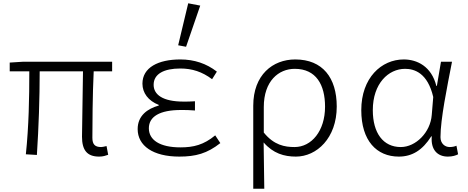

<svg xmlns="http://www.w3.org/2000/svg" viewBox="-20 -937 2840 1166"><path d="M478 -107C478 -26 508 14 582 14C607 14 622 8 637 3L627 -50C610 -46 601 -44 594 -44C557 -44 541 -60 541 -100C541 -166 542 -365 549 -504H661V-562H118L39 -557V-504H158C158 -342 155 -171 137 0L204 4C215 -166 221 -337 221 -504H484C483 -370 478 -174 478 -107Z M1062 -662 1110 -653 1196 -903 1123 -917ZM816 -153C816 -52 909 14 1069 14C1169 14 1238 -5 1318 -68L1287 -115C1217 -57 1155 -42 1076 -42C950 -42 884 -87 884 -158C884 -229 950 -269 1079 -269C1106 -269 1131 -269 1164 -266V-322C1135 -320 1117 -320 1095 -320C967 -320 913 -363 913 -422C913 -489 977 -521 1075 -521C1147 -521 1208 -501 1268 -456L1297 -502C1234 -551 1160 -576 1075 -576C941 -576 845 -527 845 -429C845 -373 880 -325 944 -300V-296C876 -277 816 -235 816 -153Z M1518 -295V209H1585C1584 103 1583 34 1581 -72C1639 -5 1706 14 1777 14C1903 14 2025 -98 2025 -290C2025 -465 1939 -576 1773 -576C1636 -576 1518 -482 1518 -295ZM1954 -289C1954 -142 1872 -44 1769 -44C1710 -44 1644 -55 1582 -132V-287C1582 -445 1672 -519 1770 -519C1900 -519 1954 -422 1954 -289Z M2174 -268C2174 -83 2267 14 2402 14C2483 14 2546 -25 2599 -109H2602C2595 -26 2638 14 2700 14C2728 14 2749 7 2762 0L2752 -52C2741 -47 2725 -44 2711 -44C2681 -44 2655 -66 2655 -104C2655 -214 2695 -407 2725 -562H2658L2633 -415H2630C2600 -535 2512 -576 2432 -576C2296 -576 2174 -464 2174 -268ZM2602 -239C2594 -133 2505 -44 2414 -44C2307 -44 2244 -129 2244 -268C2244 -430 2339 -519 2440 -519C2497 -519 2577 -494 2611 -348Z"/></svg>

Font: Kawkab Mono Light
Style: Regular
Weight: 300
Monospace: yes
Designer: Abdullah Arif
Foundry: Abdullah Arif
Version: Version 1.000;PS 000.500;hotconv 1.0.88;makeotf.lib2.5.64775